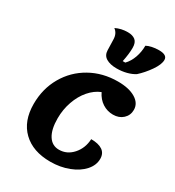

<svg xmlns="http://www.w3.org/2000/svg" viewBox="-213 -1012 1058 1161"><g transform="rotate(30 315.5 -431.5)"><path d="M58 -228Q58 -334 107 -419Q156 -504 241.5 -552Q327 -600 433 -600Q510 -600 555.5 -572.5Q601 -545 601 -499Q601 -461 574 -436Q547 -411 505 -411Q465 -411 431.5 -432.5Q398 -454 378 -495Q335 -478 300.5 -438Q266 -398 246.5 -342Q227 -286 227 -225Q227 -148 253.5 -106Q280 -64 328 -64Q384 -64 423.5 -108.5Q463 -153 466 -217Q518 -217 545.5 -198Q573 -179 573 -141Q573 -96 539 -58Q505 -20 446.5 2.5Q388 25 319 25Q197 25 127.5 -42Q58 -109 58 -228ZM384 -664Q339 -664 311.5 -680.5Q284 -697 283 -732L281 -804Q281 -847 251 -869Q289 -888 335 -888Q369 -888 388 -872.5Q407 -857 407 -820Q407 -778 395 -721H413Q439 -748 453 -787.5Q467 -827 467 -870Q481 -878 504 -883Q527 -888 553 -888Q610 -888 610 -853Q610 -821 578 -775Q546 -729 509 -696Q486 -681 453.5 -672.5Q421 -664 384 -664Z"/></g></svg>

Font: Lemonada SemiBold
Style: Regular
Weight: 600
Designer: Mohamed Gaber (Arabic) Eduardo Tunni (Latin)
Foundry: Kief Type Foundry
Version: Version 3.006